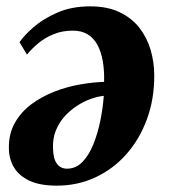

<svg xmlns="http://www.w3.org/2000/svg" viewBox="-20 -569 532 605"><path d="M41.5 -436Q55.5 -457 85.5 -483.2Q115.5 -509.5 160.5 -529.2Q205.5 -549 264 -549Q318.5 -549 357 -530.5Q395.5 -512 419.5 -481Q443.5 -450 454.8 -411.2Q466 -372.5 466 -332Q466.5 -257.5 443.2 -194Q420 -130.5 378.5 -83.5Q337 -36.5 280.8 -10.2Q224.5 16 159 16Q106 16 73 0.5Q40 -15 24.2 -41.2Q8.5 -67.5 8 -100.5Q7 -147 26.8 -181.8Q46.5 -216.5 79.2 -240.8Q112 -265 152 -280.5Q192 -296 232.8 -303Q273.5 -310 308 -311Q309 -347 303.8 -376.8Q298.5 -406.5 286.8 -428Q275 -449.5 255.8 -461Q236.5 -472.5 210 -472.5Q176 -472.5 148.8 -461.2Q121.5 -450 100.8 -432.8Q80 -415.5 65 -397ZM191 -37.5Q219.5 -37.5 240.2 -59.2Q261 -81 274.8 -115.8Q288.5 -150.5 296.5 -190.5Q304.5 -230.5 307 -267Q287.5 -265 265.2 -257Q243 -249 221.8 -235Q200.5 -221 183.2 -201.8Q166 -182.5 156 -157.8Q146 -133 147 -103.5Q147.5 -69 159.2 -53.2Q171 -37.5 191 -37.5Z"/></svg>

Font: Merriweather 60pt ExtraBold
Style: Italic
Weight: 800
Italic angle: -7.8°
Version: Version 2.101